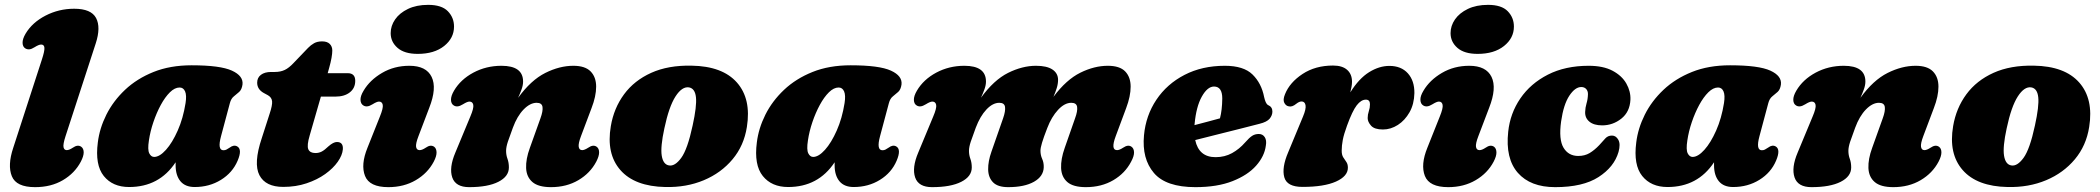

<svg xmlns="http://www.w3.org/2000/svg" viewBox="-20 -756 8650 791"><path d="M374.5 -577.5 250 -195Q239 -161 241.8 -149.2Q244.5 -137.5 255 -137.5Q265 -137.5 280 -147.5Q300 -161.5 314.5 -151.5Q324.5 -144.5 324.8 -128.8Q325 -113 313 -90Q288 -42.5 239.2 -13.8Q190.5 15 124.5 15Q47 15 28.8 -30Q10.5 -75 34.5 -147L152.5 -510.5Q164 -545.5 163 -559Q162 -572.5 149.5 -572.5Q140 -572.5 122.5 -561.5Q110 -553.5 101 -552.8Q92 -552 84.5 -556.5Q73.5 -563 73 -579.2Q72.5 -595.5 85.5 -617.5Q113 -663.5 167.8 -691.8Q222.5 -720 285.5 -720Q355.5 -720 375.8 -681.8Q396 -643.5 374.5 -577.5Z M890.5 -194.5Q875 -137 900.5 -137Q908 -137 913 -139.8Q918 -142.5 926.5 -148Q943 -160.5 957 -153Q979 -141 959 -94Q938 -44.5 890.2 -15Q842.5 14.5 782 14.5Q743 14.5 723.2 -9.5Q703.5 -33.5 703.5 -75Q703.5 -81 703.5 -87.5Q636 14.5 512 14.5Q444 14.5 407.5 -31Q371 -76.5 383 -169Q390 -227 418.2 -283.5Q446.5 -340 495.2 -386Q544 -432 612.5 -459.5Q681 -487 769.5 -487Q887.5 -487 935.5 -465Q983.5 -443 979 -407.5Q976 -387 965.5 -377.5Q955 -368 943.5 -359Q932 -350 927 -331ZM593.5 -177.5Q587.5 -139 595 -124.2Q602.5 -109.5 615 -109.5Q637.5 -109.5 663.8 -138.8Q690 -168 712.2 -218.2Q734.5 -268.5 744.5 -331.5Q749.5 -363.5 742.5 -379.5Q735.5 -395.5 720 -395.5Q700 -395.5 680 -375.8Q660 -356 642.5 -323.8Q625 -291.5 612 -253.2Q599 -215 593.5 -177.5Z M1084 -363.5 1066.5 -373Q1039.5 -388 1039.5 -415.5Q1039.5 -436 1055 -447.8Q1070.5 -459.5 1097 -459.5H1112Q1135.5 -459.5 1153 -467.8Q1170.5 -476 1190 -497L1249 -558.5Q1260.5 -570.5 1274 -578Q1287.5 -585.5 1307 -585.5Q1328 -585.5 1338.5 -575Q1349 -564.5 1349 -548Q1349 -536 1345.8 -517.5Q1342.5 -499 1336 -476L1330 -454.5H1412.5Q1443.5 -454.5 1443.5 -423Q1443.5 -393 1421.2 -375.5Q1399 -358 1362 -358H1302L1256 -198.5Q1243.5 -156.5 1250.2 -141Q1257 -125.5 1279.5 -125.5Q1294 -125.5 1305.8 -131.8Q1317.5 -138 1333 -153Q1353.5 -171 1368 -171Q1394.5 -171 1392.5 -141Q1390.5 -116.5 1371.5 -89.5Q1352.5 -62.5 1319.8 -39Q1287 -15.5 1243 -0.8Q1199 14 1147 14Q1074 14 1048.8 -34.2Q1023.5 -82.5 1058.5 -187L1091 -288Q1102.5 -322.5 1101 -338.5Q1099.5 -354.5 1084 -363.5Z M1701 -534Q1646 -534 1617.8 -558.8Q1589.5 -583.5 1589.5 -619.5Q1589.5 -649.5 1607.8 -676Q1626 -702.5 1660.8 -719.2Q1695.5 -736 1744 -736Q1799.5 -736 1825 -709.8Q1850.5 -683.5 1850.5 -646.5Q1850.5 -599 1809.8 -566.5Q1769 -534 1701 -534ZM1704 -195Q1692 -164 1694.2 -150.8Q1696.5 -137.5 1709 -137.5Q1719 -137.5 1734 -147.5Q1753.5 -161.5 1768.5 -151.5Q1778 -144.5 1778.5 -128.8Q1779 -113 1767 -90Q1742 -42.5 1693 -13.8Q1644 15 1580 15Q1502 15 1483.8 -31.2Q1465.5 -77.5 1494 -147.5L1545 -275.5Q1559.5 -311 1556.8 -324.2Q1554 -337.5 1541.5 -337.5Q1532.5 -337.5 1515 -326.5Q1502 -318.5 1493 -317.8Q1484 -317 1477 -321.5Q1466 -328 1465.2 -344.2Q1464.5 -360.5 1478 -382.5Q1503.5 -426 1553.8 -455.5Q1604 -485 1666.5 -485Q1736 -485 1758.2 -439.2Q1780.5 -393.5 1748.5 -312Z M1849.5 -321.5Q1838.5 -328 1838 -344.2Q1837.5 -360.5 1850.5 -382.5Q1877.5 -428.5 1930.2 -456.8Q1983 -485 2046 -485Q2135 -485 2135 -420Q2135 -405.5 2129 -388.5Q2123 -371.5 2114.5 -353Q2167.5 -426 2226.5 -455.5Q2285.5 -485 2342 -485Q2390.5 -485 2413.2 -461.8Q2436 -438.5 2436 -399Q2436 -359.5 2417 -310.5L2373.5 -195Q2362 -164.5 2364.2 -151Q2366.5 -137.5 2378.5 -137.5Q2388 -137.5 2403.5 -147.5Q2423.5 -161.5 2438 -151.5Q2448 -144.5 2448.2 -128.8Q2448.5 -113 2436.5 -90Q2411.5 -42.5 2362.8 -13.8Q2314 15 2250 15Q2198 15 2173.5 -6Q2149 -27 2147.5 -63.8Q2146 -100.5 2163 -147L2206.5 -268.5Q2217.5 -298.5 2215 -315.5Q2212.5 -332.5 2191 -332.5Q2164 -332.5 2137.2 -305Q2110.5 -277.5 2093 -230Q2079.5 -194 2072.2 -172Q2065 -150 2065 -134.5Q2065 -117 2070.8 -101.5Q2076.5 -86 2076.5 -66Q2076.5 -29 2033.2 -7Q1990 15 1913 15Q1857 15 1843.2 -25Q1829.5 -65 1856 -127.5L1917.5 -275.5Q1932.5 -310.5 1929.8 -324Q1927 -337.5 1914 -337.5Q1905 -337.5 1887.5 -326.5Q1874.5 -318.5 1865.5 -317.8Q1856.5 -317 1849.5 -321.5Z M2829 -485.5Q2956.5 -483.5 3016 -416Q3075.5 -348.5 3057 -233Q3045 -156 2998 -99.8Q2951 -43.5 2879.5 -13.5Q2808 16.5 2721 14.5Q2595 12 2536 -55.2Q2477 -122.5 2496.5 -236.5Q2509 -310.5 2551 -367.5Q2593 -424.5 2663 -456Q2733 -487.5 2829 -485.5ZM2736 -74.5Q2760.5 -70 2786.5 -105.5Q2812.5 -141 2833.5 -239Q2851 -318.5 2847.2 -355Q2843.5 -391.5 2818.5 -396Q2790 -400.5 2763 -358.8Q2736 -317 2717 -227Q2700.5 -151 2706.2 -114.8Q2712 -78.5 2736 -74.5Z M3605.5 -194.5Q3590 -137 3615.5 -137Q3623 -137 3628 -139.8Q3633 -142.5 3641.5 -148Q3658 -160.5 3672 -153Q3694 -141 3674 -94Q3653 -44.5 3605.2 -15Q3557.5 14.5 3497 14.5Q3458 14.5 3438.2 -9.5Q3418.5 -33.5 3418.5 -75Q3418.5 -81 3418.5 -87.5Q3351 14.5 3227 14.5Q3159 14.5 3122.5 -31Q3086 -76.5 3098 -169Q3105 -227 3133.2 -283.5Q3161.5 -340 3210.2 -386Q3259 -432 3327.5 -459.5Q3396 -487 3484.5 -487Q3602.5 -487 3650.5 -465Q3698.5 -443 3694 -407.5Q3691 -387 3680.5 -377.5Q3670 -368 3658.5 -359Q3647 -350 3642 -331ZM3308.5 -177.5Q3302.5 -139 3310 -124.2Q3317.5 -109.5 3330 -109.5Q3352.5 -109.5 3378.8 -138.8Q3405 -168 3427.2 -218.2Q3449.5 -268.5 3459.5 -331.5Q3464.5 -363.5 3457.5 -379.5Q3450.5 -395.5 3435 -395.5Q3415 -395.5 3395 -375.8Q3375 -356 3357.5 -323.8Q3340 -291.5 3327 -253.2Q3314 -215 3308.5 -177.5Z M4064.5 -131 4112.5 -268.5Q4123 -298.5 4120.5 -315.5Q4118 -332.5 4097 -332.5Q4070 -332.5 4044 -305Q4018 -277.5 4000 -230Q3986.5 -194 3979.2 -172Q3972 -150 3972 -134.5Q3972 -117 3977.8 -101.5Q3983.5 -86 3983.5 -66Q3983.5 -29 3940.2 -7Q3897 15 3820 15Q3764 15 3750.2 -25Q3736.5 -65 3763 -127.5L3824.5 -275.5Q3839.5 -310.5 3836.8 -324Q3834 -337.5 3821 -337.5Q3812 -337.5 3794.5 -326.5Q3781.5 -318.5 3772.5 -317.8Q3763.5 -317 3756.5 -321.5Q3745.5 -328 3745 -344.2Q3744.5 -360.5 3757.5 -382.5Q3784.5 -428.5 3837.2 -456.8Q3890 -485 3953 -485Q4042 -485 4042 -420Q4042 -405.5 4036 -388.8Q4030 -372 4021.5 -353.5Q4074.5 -426.5 4133.2 -455.8Q4192 -485 4248 -485Q4293 -485 4316 -469.5Q4339 -454 4339 -427Q4339 -410.5 4333.5 -393Q4328 -375.5 4320 -357Q4373 -428 4430.8 -456.5Q4488.5 -485 4544 -485Q4593 -485 4615.5 -461.8Q4638 -438.5 4638 -399Q4638 -359.5 4619.5 -310.5L4576.5 -195Q4555 -137.5 4582 -137.5Q4592 -137.5 4607 -147.5Q4627.5 -161.5 4641.5 -151.5Q4651.5 -144.5 4652 -128.8Q4652.5 -113 4640 -90Q4615.5 -42.5 4566.8 -13.8Q4518 15 4453.5 15Q4401.5 15 4377.2 -6Q4353 -27 4351.5 -63.8Q4350 -100.5 4366.5 -147L4409 -268.5Q4420 -298.5 4417.5 -315.5Q4415 -332.5 4393.5 -332.5Q4366 -332.5 4339 -303.5Q4312 -274.5 4294.5 -228.5Q4279.5 -190 4273 -168.2Q4266.5 -146.5 4266.5 -135Q4266.5 -117 4273.5 -101.5Q4280.5 -86 4280 -67Q4279 -29.5 4239.8 -7.2Q4200.5 15 4133.5 15Q4090.5 15 4071 -5Q4051.5 -25 4051 -58.2Q4050.5 -91.5 4064.5 -131Z M5195 -156Q5189.5 -112.5 5155 -73.5Q5120.5 -34.5 5057.8 -9.8Q4995 15 4905 15Q4783.5 15 4733.8 -43.5Q4684 -102 4693 -198.5Q4700.5 -280 4744 -345Q4787.5 -410 4860 -447.5Q4932.5 -485 5026 -485Q5103.5 -485 5140.2 -449Q5177 -413 5188 -356Q5190.5 -344.5 5194.5 -335.2Q5198.5 -326 5204.5 -323Q5222 -315.5 5222 -296.5Q5222 -281 5210.8 -267.2Q5199.5 -253.5 5169 -246Q5138.5 -238 5092.8 -226.5Q5047 -215 4997.2 -202.5Q4947.5 -190 4904 -179Q4919 -108.5 4988 -108.5Q5025.5 -108.5 5055.8 -125.2Q5086 -142 5109.5 -169Q5127 -189 5138.8 -196.5Q5150.5 -204 5166 -204Q5182 -204 5190.5 -191Q5199 -178 5195 -156ZM4901.5 -245Q4901.5 -242.5 4901 -240.5Q4928.5 -247.5 4956.2 -255Q4984 -262.5 5006 -268.5Q5015 -302.5 5015.5 -350Q5015.5 -399.5 4981.5 -399.5Q4954.5 -399.5 4931.2 -358Q4908 -316.5 4901.5 -245Z M5289 -318Q5277.5 -320 5271 -332.5Q5264.5 -345 5274 -368Q5293.5 -416.5 5346.2 -451.2Q5399 -486 5472 -486Q5510 -486 5530 -468.2Q5550 -450.5 5550 -419Q5550 -409.5 5548 -398.5Q5546 -387.5 5543 -375.5Q5578.5 -432.5 5620.2 -458.5Q5662 -484.5 5704 -484.5Q5752.5 -484.5 5780 -454Q5807.5 -423.5 5807 -372.5Q5806 -327 5787 -293.5Q5768 -260 5738.8 -241.2Q5709.5 -222.5 5677.5 -222.5Q5642.5 -222.5 5628.5 -238.2Q5614.5 -254 5614.5 -269.5Q5614.5 -284 5619.2 -297.8Q5624 -311.5 5624 -326.5Q5624 -345.5 5607 -345.5Q5587.5 -345.5 5569.5 -322.2Q5551.5 -299 5529.5 -238.5Q5516.5 -203 5512 -179.5Q5507.5 -156 5507.5 -135Q5507.5 -118 5513.8 -108Q5520 -98 5526.5 -89Q5533 -80 5533 -65Q5533 -30 5484 -8Q5435 14 5346 14Q5282 14 5271 -25.8Q5260 -65.5 5287 -128.5L5348 -275.5Q5361.5 -307.5 5358.5 -322.8Q5355.5 -338 5342 -338Q5332.5 -338 5320.5 -328.5Q5303 -314 5289 -318Z M6067.5 -534Q6012.5 -534 5984.2 -558.8Q5956 -583.5 5956 -619.5Q5956 -649.5 5974.2 -676Q5992.5 -702.5 6027.2 -719.2Q6062 -736 6110.5 -736Q6166 -736 6191.5 -709.8Q6217 -683.5 6217 -646.5Q6217 -599 6176.2 -566.5Q6135.5 -534 6067.5 -534ZM6070.5 -195Q6058.5 -164 6060.8 -150.8Q6063 -137.5 6075.5 -137.5Q6085.5 -137.5 6100.5 -147.5Q6120 -161.5 6135 -151.5Q6144.5 -144.5 6145 -128.8Q6145.5 -113 6133.5 -90Q6108.5 -42.5 6059.5 -13.8Q6010.5 15 5946.5 15Q5868.5 15 5850.2 -31.2Q5832 -77.5 5860.5 -147.5L5911.5 -275.5Q5926 -311 5923.2 -324.2Q5920.5 -337.5 5908 -337.5Q5899 -337.5 5881.5 -326.5Q5868.5 -318.5 5859.5 -317.8Q5850.5 -317 5843.5 -321.5Q5832.5 -328 5831.8 -344.2Q5831 -360.5 5844.5 -382.5Q5870 -426 5920.2 -455.5Q5970.5 -485 6033 -485Q6102.5 -485 6124.8 -439.2Q6147 -393.5 6115 -312Z M6494.5 -397.5Q6469 -397.5 6445.2 -361.5Q6421.5 -325.5 6411.5 -256Q6401 -181 6421.5 -147.2Q6442 -113.5 6482 -113.5Q6509 -113.5 6529 -125.5Q6549 -137.5 6568.5 -158Q6583.5 -175 6594 -186.2Q6604.5 -197.5 6621 -197.5Q6637.5 -197.5 6647.2 -180Q6657 -162.5 6648 -130Q6630 -68 6565.5 -26.5Q6501 15 6387 15Q6285 15 6233.2 -44Q6181.5 -103 6193.5 -213.5Q6201.5 -289 6243.5 -350.5Q6285.5 -412 6357 -448.5Q6428.5 -485 6525 -485Q6585 -485 6623.5 -464.5Q6662 -444 6680.2 -411.8Q6698.5 -379.5 6697 -345Q6694.5 -295 6659.5 -267.2Q6624.5 -239.5 6580.5 -239.5Q6546.5 -239.5 6528 -254.8Q6509.5 -270 6510.5 -295Q6511 -312.5 6516.2 -330Q6521.5 -347.5 6522 -367.5Q6522.5 -380.5 6515 -389Q6507.5 -397.5 6494.5 -397.5Z M7228.5 -194.5Q7213 -137 7238.5 -137Q7246 -137 7251 -139.8Q7256 -142.5 7264.5 -148Q7281 -160.5 7295 -153Q7317 -141 7297 -94Q7276 -44.5 7228.2 -15Q7180.5 14.5 7120 14.5Q7081 14.5 7061.2 -9.5Q7041.5 -33.5 7041.5 -75Q7041.5 -81 7041.5 -87.5Q6974 14.5 6850 14.5Q6782 14.5 6745.5 -31Q6709 -76.5 6721 -169Q6728 -227 6756.2 -283.5Q6784.5 -340 6833.2 -386Q6882 -432 6950.5 -459.5Q7019 -487 7107.5 -487Q7225.5 -487 7273.5 -465Q7321.5 -443 7317 -407.5Q7314 -387 7303.5 -377.5Q7293 -368 7281.5 -359Q7270 -350 7265 -331ZM6931.5 -177.5Q6925.5 -139 6933 -124.2Q6940.5 -109.5 6953 -109.5Q6975.5 -109.5 7001.8 -138.8Q7028 -168 7050.2 -218.2Q7072.5 -268.5 7082.5 -331.5Q7087.5 -363.5 7080.5 -379.5Q7073.5 -395.5 7058 -395.5Q7038 -395.5 7018 -375.8Q6998 -356 6980.5 -323.8Q6963 -291.5 6950 -253.2Q6937 -215 6931.5 -177.5Z M7379.5 -321.5Q7368.5 -328 7368 -344.2Q7367.5 -360.5 7380.5 -382.5Q7407.5 -428.5 7460.2 -456.8Q7513 -485 7576 -485Q7665 -485 7665 -420Q7665 -405.5 7659 -388.5Q7653 -371.5 7644.5 -353Q7697.5 -426 7756.5 -455.5Q7815.5 -485 7872 -485Q7920.5 -485 7943.2 -461.8Q7966 -438.5 7966 -399Q7966 -359.5 7947 -310.5L7903.5 -195Q7892 -164.5 7894.2 -151Q7896.5 -137.5 7908.5 -137.5Q7918 -137.5 7933.5 -147.5Q7953.5 -161.5 7968 -151.5Q7978 -144.5 7978.2 -128.8Q7978.5 -113 7966.5 -90Q7941.5 -42.5 7892.8 -13.8Q7844 15 7780 15Q7728 15 7703.5 -6Q7679 -27 7677.5 -63.8Q7676 -100.5 7693 -147L7736.5 -268.5Q7747.5 -298.5 7745 -315.5Q7742.5 -332.5 7721 -332.5Q7694 -332.5 7667.2 -305Q7640.5 -277.5 7623 -230Q7609.5 -194 7602.2 -172Q7595 -150 7595 -134.5Q7595 -117 7600.8 -101.5Q7606.5 -86 7606.5 -66Q7606.5 -29 7563.2 -7Q7520 15 7443 15Q7387 15 7373.2 -25Q7359.5 -65 7386 -127.5L7447.5 -275.5Q7462.5 -310.5 7459.8 -324Q7457 -337.5 7444 -337.5Q7435 -337.5 7417.5 -326.5Q7404.5 -318.5 7395.5 -317.8Q7386.5 -317 7379.5 -321.5Z M8359 -485.5Q8486.5 -483.5 8546 -416Q8605.5 -348.5 8587 -233Q8575 -156 8528 -99.8Q8481 -43.5 8409.5 -13.5Q8338 16.5 8251 14.5Q8125 12 8066 -55.2Q8007 -122.5 8026.5 -236.5Q8039 -310.5 8081 -367.5Q8123 -424.5 8193 -456Q8263 -487.5 8359 -485.5ZM8266 -74.5Q8290.5 -70 8316.5 -105.5Q8342.5 -141 8363.5 -239Q8381 -318.5 8377.2 -355Q8373.5 -391.5 8348.5 -396Q8320 -400.5 8293 -358.8Q8266 -317 8247 -227Q8230.5 -151 8236.2 -114.8Q8242 -78.5 8266 -74.5Z"/></svg>

Font: Fraunces 9pt S050 Black
Style: Italic
Weight: 900
Italic angle: -16°
Version: Version 1.000; ttfautohint (v1.8.3)